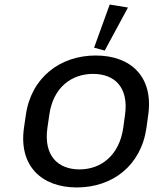

<svg xmlns="http://www.w3.org/2000/svg" viewBox="-20 -822 681 852"><path d="M320.8 9.8C479 9.8 606 -86.9 629.9 -254.9L637.7 -312C661.6 -479 563 -575.7 404.8 -575.7C247.6 -575.7 118.7 -479 94.7 -312L86.4 -254.9C62.5 -86.9 163.6 9.8 320.8 9.8ZM444.8 -597.7 547.9 -788.6 466.8 -801.8 397.5 -610.4ZM333 -70.3C236.8 -70.3 172.9 -131.3 190.4 -254.9L198.7 -312C215.8 -434.6 297.4 -494.1 393.1 -494.1C488.3 -494.1 552.2 -434.6 534.7 -312L526.9 -254.9C509.3 -131.8 427.7 -70.3 333 -70.3Z"/></svg>

Font: Winston
Style: Italic
Weight: 400
Italic angle: -8.13011°
Designer: Vernon Adams, Kim Jin-seong, David Berlow, Cristiano Sobral
Foundry: The Winston Project Authors
Version: Version 3.004